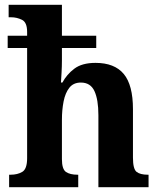

<svg xmlns="http://www.w3.org/2000/svg" viewBox="-20 -780 664 800"><path d="M18 0V-52H24Q53 -52 73 -64Q93 -76 93 -121V-580H12V-631H93V-647Q93 -687 71.5 -697.5Q50 -708 27 -708H16V-760H238V-631H381V-580H238V-529Q238 -504 236.5 -477.5Q235 -451 234 -436H240Q258 -470 290 -494Q322 -518 378 -518Q457 -518 495.5 -472Q534 -426 534 -325V-123Q534 -76 549 -64Q564 -52 596 -52H599V0H390V-300Q390 -365 373.5 -400.5Q357 -436 317 -436Q286 -436 269 -414.5Q252 -393 245 -357.5Q238 -322 238 -280V-117Q238 -75 255 -63.5Q272 -52 303 -52H306V0Z"/></svg>

Font: Noto Serif Devanagari SemiCondensed
Style: Bold
Weight: 700
Width: 4
Designer: Universal Thirst, Indian Type Foundry and the Monotype Design Team
Foundry: Monotype Imaging Inc.
Version: Version 2.004; ttfautohint (v1.8.4.7-5d5b)